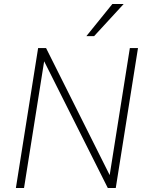

<svg xmlns="http://www.w3.org/2000/svg" viewBox="-20 -947 740 967"><path d="M60 0 172 -705H212L540 -50H530L634 -705H675L563 0H523L194 -655H205L101 0ZM415 -765 546 -927H603L454 -765Z"/></svg>

Font: Nunito Sans 10pt SemiCondensed ExtraLight
Style: Italic
Weight: 250
Width: 4
Italic angle: -9°
Designer: Vernon Adams
Foundry: Vernon Adams
Version: Version 3.101;gftools[0.9.27]